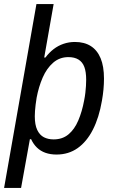

<svg xmlns="http://www.w3.org/2000/svg" viewBox="-34 -743 558 938"><path d="M-14 175 144 -723H228L182 -462H188Q206 -486 228 -503Q250 -520 276.5 -529Q303 -538 332 -538Q378 -538 409.5 -518Q441 -498 457.5 -458.5Q474 -419 474 -359Q474 -333 471.5 -306Q469 -279 464 -251Q450 -169 420 -110Q390 -51 345.5 -19.5Q301 12 242 12Q212 12 188 3.5Q164 -5 146.5 -22Q129 -39 118 -63H112L69 175ZM228 -62Q271 -62 300.5 -86.5Q330 -111 348.5 -154.5Q367 -198 377 -252Q381 -272 383 -289.5Q385 -307 386 -323Q387 -339 387 -353Q387 -392 378 -416Q369 -440 349.5 -452Q330 -464 300 -464Q257 -464 225.5 -436.5Q194 -409 174.5 -364Q155 -319 145 -266Q142 -248 140 -231.5Q138 -215 137 -201Q136 -187 136 -175Q136 -133 148 -108Q160 -83 180.5 -72.5Q201 -62 228 -62Z"/></svg>

Font: Archivo SemiCondensed
Style: Italic
Weight: 400
Width: 4
Italic angle: -10°
Designer: Hector Gatti
Foundry: Omnibus-Type
Version: Version 2.001